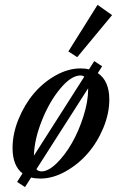

<svg xmlns="http://www.w3.org/2000/svg" viewBox="-20 -717 479 783"><path d="M294.9 -483.9 258.8 -507.3 377.9 -697.3 437 -655.3ZM82 45.9 49.8 24.9 71.8 -9.8Q31.2 -41.5 31.2 -113.3Q31.2 -171.9 55.7 -231.4Q80.1 -291 118.4 -336.2Q156.7 -381.3 207.5 -409.7Q258.3 -438 308.1 -438Q328.6 -438 342.8 -434.1L364.3 -467.8L396.5 -446.8L378.9 -418.9Q425.8 -387.2 425.8 -311Q425.8 -253.9 401.1 -194.8Q376.5 -135.7 337.2 -90.8Q297.9 -45.9 246.3 -17.3Q194.8 11.2 144.5 11.2Q123.5 11.2 106.9 6.8ZM307.6 -409.2Q271 -409.2 226.8 -356.9Q182.6 -304.7 151.4 -227.1Q120.1 -149.4 118.2 -82L323.7 -404.3Q317.4 -409.2 307.6 -409.2ZM149.4 -18.1Q177.2 -18.1 211.2 -51.3Q245.1 -84.5 273.2 -133.5Q301.3 -182.6 320.3 -242.7Q339.4 -302.7 339.4 -352.1V-356.9L128.4 -26.9Q135.7 -18.1 149.4 -18.1Z"/></svg>

Font: Elstob 14pt Medium
Style: Italic
Weight: 500
Italic angle: -20°
Designer: Peter S. Baker
Version: Version 1.015